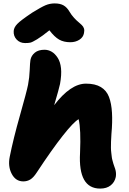

<svg xmlns="http://www.w3.org/2000/svg" viewBox="-20 -1039 753 1123"><path d="M127 -787.1Q96.7 -787.1 77.4 -807.6Q58.1 -828.1 60.1 -857.9Q61.5 -878.4 80.6 -898.7Q99.6 -918.9 168 -964.8Q220.2 -997.1 245.8 -1008.1Q271.5 -1019 299.8 -1019Q332 -1019 352.1 -1007.3Q372.1 -995.6 386.2 -971.2Q397.9 -951.2 412.8 -935.1Q427.7 -918.9 438.5 -910.2Q449.2 -901.4 458.5 -892.3Q467.8 -883.3 471.2 -872.1Q474.6 -860.8 471.2 -845.2Q466.8 -820.8 444.1 -806.4Q421.4 -792 391.1 -792Q353 -792 325.9 -807.4Q298.8 -822.8 269 -861.8Q225.1 -826.2 196.8 -809.1Q168.5 -792 157.2 -789.6Q146 -787.1 127 -787.1ZM116.2 22Q71.8 22 48.6 -22Q25.4 -65.9 37.1 -123Q58.1 -228 96.9 -364.7Q135.7 -501.5 144 -543Q152.3 -586.4 153.8 -629.9Q155.3 -673.3 158.2 -689Q163.1 -713.9 183.8 -731Q204.6 -748 240.2 -748Q262.2 -748 281.7 -736.8Q301.3 -725.6 317.1 -701.4Q333 -677.2 336.9 -639.4Q340.8 -601.6 331.1 -547.9Q325.7 -521.5 296.9 -423.8Q393.1 -549.8 482.9 -549.8Q536.6 -549.8 569.8 -529.8Q603 -509.8 617.4 -472.2Q631.8 -434.6 635 -379.9Q638.2 -325.2 631.8 -255.9Q629.9 -231.9 629.4 -210.7Q628.9 -189.5 628.9 -174.8Q628.9 -160.2 631.1 -143.6Q633.3 -127 634 -119.1Q634.8 -111.3 638.7 -97.7Q642.6 -84 643.3 -81.1Q644 -78.1 648.9 -64.7Q653.8 -51.3 653.8 -50.8Q661.1 -27.8 657.2 -3.9Q650.9 26.4 627.4 45.2Q604 64 565.9 64Q436.5 64 448.2 -145Q454.1 -282.7 439.9 -341.8Q410.6 -325.7 346.9 -244.9Q283.2 -164.1 194.8 -29.8Q175.8 -0.5 157.5 10.7Q139.2 22 116.2 22Z"/></svg>

Font: Shantell Sans Irregular Bouncy
Style: Italic
Weight: 800
Italic angle: -11.31°
Designer: Stephen Nixon, Anya Danilova, Shantell Martin
Foundry: Arrow Type
Version: Version 1.006;[9816181b4]